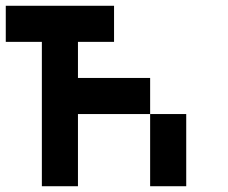

<svg xmlns="http://www.w3.org/2000/svg" viewBox="-20 -645 790 665"><path d="M250 0H125V-500H0V-625H375V-500H250V-375H500V-250H250ZM625 0H500V-250H625Z"/></svg>

Font: Tiny5
Style: Regular
Weight: 400
Designer: Stefan Schmidt
Foundry: Made with Bits'n'Picas by Kreative Software
Version: Version 1.002; ttfautohint (v1.8.4.7-5d5b)